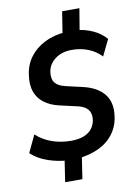

<svg xmlns="http://www.w3.org/2000/svg" viewBox="-100 -884 750 1063"><g transform="rotate(-10 275.0 -352.5)"><path d="M178 115 199 -23 218 -1Q160 -4 104 -23Q48 -42 10 -78L56 -175Q94 -140 144 -122.5Q194 -105 251 -105Q293 -105 322.5 -116.5Q352 -128 368.5 -149.5Q385 -171 389 -199Q392 -224 384.5 -242Q377 -260 358.5 -271.5Q340 -283 309 -289L217 -310Q171 -321 138 -345Q105 -369 90 -408Q75 -447 83 -502Q90 -560 122 -603Q154 -646 205.5 -672Q257 -698 323 -703L305 -688L326 -820H423L401 -688L387 -703Q433 -699 477 -679Q521 -659 550 -625L506 -534Q475 -567 432.5 -583.5Q390 -600 342 -600Q285 -600 247.5 -572Q210 -544 203 -499Q198 -460 215.5 -438.5Q233 -417 275 -408L366 -387Q445 -369 483.5 -322Q522 -275 511 -198Q504 -141 471.5 -98.5Q439 -56 387 -32Q335 -8 271 -2L296 -23L275 115Z"/></g></svg>

Font: Nunito Sans 10pt SemiCondensed
Style: Bold Italic
Weight: 700
Width: 4
Italic angle: -9°
Designer: Vernon Adams
Foundry: Vernon Adams
Version: Version 3.101;gftools[0.9.27]